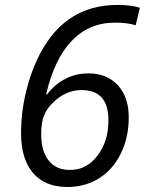

<svg xmlns="http://www.w3.org/2000/svg" viewBox="-20 -744 591 774"><path d="M335.9 -448.2Q411.1 -448.2 455.1 -400.4Q499 -352.5 499 -270.8Q499 -189 466.6 -124Q434.1 -59.1 378.4 -24.7Q322.8 9.8 251 9.8Q161.6 9.8 113.3 -46.6Q64.9 -103 64.9 -206.3Q64.9 -309.6 94.7 -410.4Q124.5 -511.2 174.3 -581.1Q274.9 -724.1 454.1 -724.1Q507.3 -724.1 543.9 -712.9L526.9 -642.1Q494.6 -652.8 443.8 -652.8Q339.8 -652.8 269.5 -579.8Q199.2 -506.8 166 -363.8H169.9Q199.7 -403.3 242.7 -425.8Q285.6 -448.2 335.9 -448.2ZM264.2 -59.1Q329.1 -59.1 373 -116.7Q417 -174.3 417 -256.3Q417 -257.8 417 -259.8Q417 -380.9 309.1 -380.9Q244.1 -380.9 192.9 -329.6Q169.4 -307.1 157.7 -279.1Q146 -251 146 -203.1Q146 -135.7 175.8 -97.4Q205.6 -59.1 259.8 -59.1Q261.7 -59.1 264.2 -59.1Z"/></svg>

Font: Open Sans Hebrew
Style: Italic
Weight: 400
Italic angle: -12°
Foundry: Ascender Corporation, Yanek Iontef
Version: Version 2.001;PS 002.001;hotconv 1.0.70;makeotf.lib2.5.58329